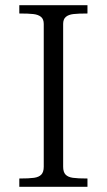

<svg xmlns="http://www.w3.org/2000/svg" viewBox="-20 -720 412 740"><path d="M148.6 -77.4V-627.6Q148.6 -646.2 138.1 -654.9Q127.5 -663.6 108.8 -665.8Q90.1 -668 54.4 -668V-700H317.1V-668Q281.5 -668 262.8 -665.8Q244.1 -663.6 233.8 -654.9Q223.4 -646.2 223.4 -627.6V-77.4Q223.4 -56.8 232.7 -47.1Q242 -37.4 260.8 -34.7Q279.5 -32 317.1 -32V0H54.4V-32Q92.5 -32 111.2 -34.7Q129.9 -37.4 139.2 -47.1Q148.6 -56.8 148.6 -77.4Z"/></svg>

Font: Didactic
Style: Regular
Weight: 400
Designer: Tyler Finck
Foundry: Etcetera Type Co
Version: Version 3.007;FEAKit 1.0